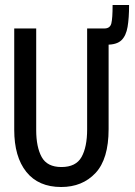

<svg xmlns="http://www.w3.org/2000/svg" viewBox="-20 -737 540 769"><path d="M225 12Q134 12 85.5 -48.5Q37 -109 37 -217V-623H125V-216Q125 -148 147 -108Q169 -68 226 -68Q284 -68 306.5 -108Q329 -148 329 -219V-623H415V-220Q415 -100 362.5 -44Q310 12 225 12ZM408 -558 398 -623Q421 -623 426 -643.5Q431 -664 431 -717H497Q497 -665 491 -629.5Q485 -594 466.5 -576Q448 -558 408 -558Z"/></svg>

Font: Inconsolata SemiBold
Style: Regular
Weight: 600
Monospace: yes
Designer: Raph Levien, Cyreal, Brenton Simpson
Foundry: Raph Levien, Cyreal, Google
Version: Version 3.100; ttfautohint (v1.8.4.7-5d5b)